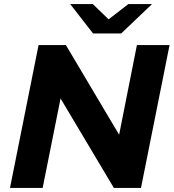

<svg xmlns="http://www.w3.org/2000/svg" viewBox="-20 -921 851 941"><path d="M29 0 169 -700H303L604 -193L551 -196L651 -700H811L671 0H538L236 -507L290 -504L189 0ZM436 -757 324 -901H435L558 -782H455L609 -901H725L574 -757Z"/></svg>

Font: MOST Montserrat
Style: Bold Italic
Weight: 700
Italic angle: -11.3°
Designer: Julieta Ulanovsky
Foundry: Julieta Ulanovsky
Version: Version 8.000;March 11, 2024;FontCreator 15.0.0.2926 64-bit